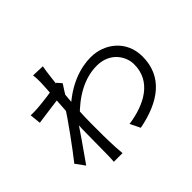

<svg xmlns="http://www.w3.org/2000/svg" viewBox="-176 -1054 1352 1352"><g transform="rotate(-45 500.0 -378.0)"><path d="M528.2 -71.8 564.9 3.4C782.9 -38.6 930 -143.8 928.8 -345C928.2 -500.5 805.3 -597.8 666.5 -597.8C561.6 -597.8 435 -555.5 314.1 -442.3L314.3 -353.6C411.1 -454.4 526.9 -525.3 654.5 -525.3C787.2 -525.3 848.1 -424 848.1 -346.8C849.3 -174.8 697.5 -96.2 528.2 -71.8ZM302.7 -553.6 294.4 -527.2 290.4 -476.2C251.5 -410.1 116.9 -226.5 54.7 -148.7L104.8 -80.3C167.5 -167.5 260.2 -302.1 306.2 -373.7L336.9 -510.2C353.3 -538.2 380.2 -581.7 397.8 -607.4L368.3 -641.5C321.8 -626.5 197.6 -611.4 144.2 -608C119.9 -606.6 101 -606 78.7 -607L87 -524.4C161.2 -535.4 270.2 -549.3 302.7 -553.6ZM292.7 -719.6C292.7 -682.2 268.1 -365.9 266.9 -277.1C265.3 -167.5 264.9 -117.1 264.2 -20.7C264.2 -4.7 262.5 24.1 261.2 38.5H347.9C346.1 19.6 343.9 -5.1 342.9 -22.5C338.4 -111.8 339 -172.6 339 -263.8C339 -439.6 369.3 -725.8 383.4 -790.6L288.9 -793.8C293.1 -768.9 292.7 -742.4 292.7 -719.6Z"/></g></svg>

Font: Source Han Sans JP VF
Style: Regular
Weight: 250
Designer: Ryoko NISHIZUKA 西塚涼子 (kana, bopomofo & ideographs); Paul D. Hunt (Latin, Greek & Cyrillic); Sandoll Communications 산돌커뮤니
Foundry: Adobe
Version: Version 2.004;hotconv 1.0.118;makeotfexe 2.5.65603